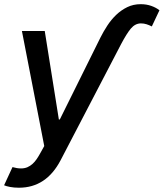

<svg xmlns="http://www.w3.org/2000/svg" viewBox="-31 -694 784 919"><path d="M28.8 105.8Q50.8 112.2 69.2 112.2Q86.6 112.2 100.1 106.4Q113.6 100.5 124.5 90.7Q135.3 81 144.2 68Q153.1 55 160.9 40.8L180.8 5L73.9 -545.5H183.2L250.7 -122.2H255.3L449.9 -514.6Q464.1 -543 482.8 -571.6Q501.4 -600.1 525.2 -622.9Q549 -645.6 578.1 -659.8Q607.2 -674 642.4 -674Q670.1 -674 693 -665.8Q715.9 -657.7 732.2 -644.9L695.7 -567.5Q682.9 -573.9 670.5 -577.9Q658 -582 643.1 -582Q615.8 -581.7 595.2 -557.2Q574.9 -532.7 548.7 -483L259.2 72.8Q190.3 204.5 59.7 204.5Q35.9 204.5 16.9 200.8Q-2.1 197.1 -11.4 192.8Z"/></svg>

Font: Inter P Medium
Style: Italic
Weight: 500
Italic angle: 9.39999°
Designer: Rasmus Andersson
Foundry: rsms
Version: Version 3.018;git-588b23468